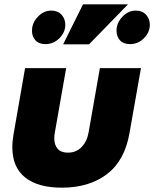

<svg xmlns="http://www.w3.org/2000/svg" viewBox="-20 -856 713 888"><path d="M442 -541 390 -245Q383 -203 358 -176.5Q333 -150 294 -150Q262 -150 246.5 -168Q231 -186 231 -217Q231 -230 234 -245L286 -541H96L43 -237Q37 -204 37 -176Q37 -82 96.5 -35Q156 12 266 12Q392 12 474.5 -50.5Q557 -113 579 -241L632 -541ZM129 -729Q128 -724 128 -713Q128 -687 144 -669.5Q160 -652 190 -652Q228 -652 255 -679.5Q282 -707 282 -741Q282 -769 264.5 -788Q247 -807 217 -807Q185 -807 159.5 -783Q134 -759 129 -729ZM272 -651H392L572 -836H364ZM519 -713Q519 -687 535 -669.5Q551 -652 581 -652Q619 -652 646 -679.5Q673 -707 673 -741Q673 -769 655.5 -788Q638 -807 608 -807Q576 -807 550.5 -783Q525 -759 520 -729Q519 -724 519 -713Z"/></svg>

Font: Geom Black
Style: Bold Italic
Weight: 900
Italic angle: -10°
Version: Version 1.102